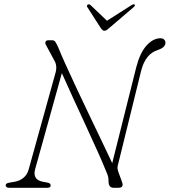

<svg xmlns="http://www.w3.org/2000/svg" viewBox="-20 -891 805 911"><path d="M146.5 -87.5Q133.5 -38 184 -28.5L205.5 -24.5Q220.5 -22 220.5 -10.5Q220.5 0 204 0H24Q7 0 7 -12Q7 -22 25.5 -24.5L49 -28.5Q73.5 -32.5 91.5 -47.5Q109.5 -62.5 116 -87L243.5 -546Q253 -579.5 237 -605.5L199.5 -675Q193 -684.5 196 -692.2Q199 -700 209 -700H227Q237.5 -700 242.5 -692.5Q247.5 -685 255 -669.5Q267 -639 290.5 -586.8Q314 -534.5 344 -470.8Q374 -407 405.5 -341.2Q437 -275.5 465 -216.8Q493 -158 512.5 -117L626.5 -572Q644.5 -641.5 675.8 -675.5Q707 -709.5 741 -709.5Q753 -709.5 759 -703.2Q765 -697 765 -688.5Q765 -665.5 729 -654Q670.5 -635.5 650 -556.5L541 -114Q538 -104 537.5 -95.8Q537 -87.5 541.5 -75.5L559 -27.5Q569.5 0 541.5 0H519Q495 0 495 -31Q495 -44 492.8 -53.5Q490.5 -63 483 -79.5Q469.5 -113.5 444.2 -170Q419 -226.5 388.2 -293Q357.5 -359.5 327.2 -425.2Q297 -491 273.5 -544ZM496.5 -756.5Q484 -745 476 -745Q467 -745 459 -756.5L394.5 -857Q389.5 -864.5 397 -869.5Q403 -872.5 409.5 -867L487.5 -792.5L604.5 -867Q614 -872.5 618.5 -869.5Q623.5 -865 614 -857Z"/></svg>

Font: Fraunces 9pt S050 Thin
Style: Italic
Weight: 100
Italic angle: -16°
Version: Version 1.000; ttfautohint (v1.8.3)